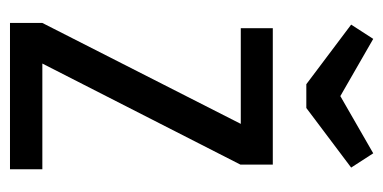

<svg xmlns="http://www.w3.org/2000/svg" viewBox="-216 -570 785 394"><g transform="rotate(90 177.0 -372.5)"><path d="M326.9 -66.4H109.9L317.3 -472.9V-539.3H37.4V-473.6H233.7L26.6 -66.4V0H326.9ZM201.1 -608.1 323.4 -700.1 294.1 -745.4 176.7 -677.9 59.3 -745.4 30 -700.1 152.3 -608.1Z"/></g></svg>

Font: Secuela Black
Style: Regular
Weight: 900
Designer: Fernando Haro
Foundry: deFharo
Version: Version 1.704